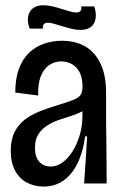

<svg xmlns="http://www.w3.org/2000/svg" viewBox="-20 -687 453 719"><path d="M143 11.7Q109 11.7 80.8 -3.2Q52.7 -18 36.5 -48Q20.3 -78 20.3 -122.7Q20.3 -164.3 34.5 -192.3Q48.7 -220.3 72.8 -239Q97 -257.7 128 -269.8Q159 -282 192 -292Q235 -305 255.5 -313.3Q276 -321.7 282.5 -332.7Q289 -343.7 289 -362Q289 -408.7 266.7 -432.8Q244.3 -457 208.7 -457Q184.7 -457 164.7 -443.7Q144.7 -430.3 133 -402Q121.3 -373.7 123 -329.3L37.3 -340.3Q37 -391 50.3 -427.8Q63.7 -464.7 87.7 -488.2Q111.7 -511.7 143.7 -523Q175.7 -534.3 211.3 -534.3Q263 -534.3 299.7 -512.8Q336.3 -491.3 356.8 -448Q377.3 -404.7 377.3 -338.7V-230Q378 -191.7 378.3 -153.5Q378.7 -115.3 379 -77.2Q379.3 -39 379.3 0H295Q298.3 -44.3 301 -87.8Q303.7 -131.3 306.3 -176.3H298.7Q291.3 -118.3 270.3 -75.5Q249.3 -32.7 217.2 -10.5Q185 11.7 143 11.7ZM169.7 -63.3Q193 -63.3 214.2 -78.8Q235.3 -94.3 251.7 -120.3Q268 -146.3 278 -179.2Q288 -212 288.7 -248V-280.7L316.7 -293.7Q306.7 -279.7 287.8 -269.8Q269 -260 245.8 -252.8Q222.7 -245.7 199.2 -237.5Q175.7 -229.3 155.8 -216.3Q136 -203.3 123.5 -184Q111 -164.7 111 -133.3Q111 -98.7 127.3 -81Q143.7 -63.3 169.7 -63.3ZM281.7 -575Q264.7 -575 247 -579.3Q229.3 -583.7 213 -588.8Q196.7 -594 182.2 -598Q167.7 -602 159.3 -602Q148.7 -602 143.7 -595.7Q138.7 -589.3 141.3 -580H91.3Q81.7 -604.7 85.2 -624.7Q88.7 -644.7 103.3 -656Q118 -667.3 141.7 -667.3Q157.7 -667.3 174.5 -663.5Q191.3 -659.7 208.5 -654.3Q225.7 -649 240.3 -644.7Q255 -640.3 265.3 -640.3Q277 -640.3 281.7 -646.7Q286.3 -653 284 -663H333Q340.7 -640 338.3 -619.7Q336 -599.3 321.7 -587.2Q307.3 -575 281.7 -575Z"/></svg>

Font: Bricolage Grotesque 96pt ExtraBold SemiCondensed
Style: Regular
Weight: 800
Width: 4
Version: Version 1.001;gftools[0.9.33.dev8+g029e19f]